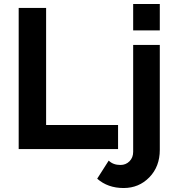

<svg xmlns="http://www.w3.org/2000/svg" viewBox="-20 -750 885 966"><path d="M602 196Q522 196 469 149L527 58Q549 80 586 80Q613 80 631.5 61.5Q650 43 650 14V-524H784V4Q784 88 731.5 142Q679 196 602 196ZM784 -597H650V-730H784ZM574 0H74V-710H212V-121H574Z"/></svg>

Font: Raleway
Style: Bold
Weight: 700
Designer: Matt McInerney, Pablo Impallari, Rodrigo Fuenzalida
Foundry: Matt McInerney, Pablo Impallari, Rodrigo Fuenzalida
Version: Version 3.000